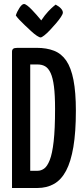

<svg xmlns="http://www.w3.org/2000/svg" viewBox="-20 -939 418 959"><path d="M40 0V-681Q40 -690 45.5 -695Q51 -700 67 -700H164Q213 -700 250 -685.5Q287 -671 311 -636Q335 -601 347 -539.5Q359 -478 359 -386Q359 -279 346.5 -205Q334 -131 310 -86Q286 -41 250 -20.5Q214 0 166 0ZM131 -86H168Q185 -86 200.5 -97Q216 -108 228.5 -139.5Q241 -171 248 -232.5Q255 -294 255 -395Q255 -464 249.5 -507Q244 -550 233 -574Q222 -598 206 -607.5Q190 -617 168 -617H131ZM183 -752Q177 -752 164 -760.5Q151 -769 135.5 -783.5Q120 -798 104 -813Q88 -828 76 -841Q64 -854 59 -862Q65 -881 77.5 -900Q90 -919 100 -919Q106 -919 116.5 -911Q127 -903 139 -890.5Q151 -878 162 -865.5Q173 -853 179.5 -845Q186 -837 186 -837Q204 -864 220.5 -881.5Q237 -899 247.5 -907.5Q258 -916 258 -916Q275 -907 284.5 -896.5Q294 -886 294 -876Q294 -869 284.5 -854.5Q275 -840 260 -822.5Q245 -805 229.5 -788.5Q214 -772 201 -762Q188 -752 183 -752Z"/></svg>

Font: Yanone Kaffeesatz ExtraLight Medium
Style: Regular
Weight: 500
Version: Version 2.003